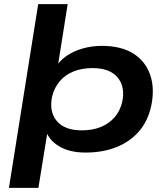

<svg xmlns="http://www.w3.org/2000/svg" viewBox="-20 -725 808 925"><path d="M23 180 164 -705H306L257 -396L245 -395Q264 -430 299 -454.5Q334 -479 378.5 -491.5Q423 -504 470 -504Q563 -504 621.5 -467.5Q680 -431 703 -366Q726 -301 709 -217Q693 -142 649.5 -92Q606 -42 540.5 -16Q475 10 392 10Q316 10 266 -19.5Q216 -49 201 -96L210 -97L165 180ZM374 -97Q425 -97 465 -113Q505 -129 532 -160Q559 -191 569 -235Q584 -308 546 -352.5Q508 -397 426 -397Q376 -397 336 -381.5Q296 -366 269 -335Q242 -304 231 -260Q216 -186 254 -141.5Q292 -97 374 -97Z"/></svg>

Font: Nunito Sans 10pt Expanded
Style: Bold Italic
Weight: 700
Width: 7
Italic angle: -9°
Designer: Vernon Adams
Foundry: Vernon Adams
Version: Version 3.101;gftools[0.9.27]